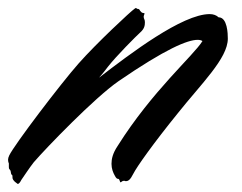

<svg xmlns="http://www.w3.org/2000/svg" viewBox="-123 -443 600 477"><path d="M237 -388C237 -395 234 -396 234 -401C234 -402 234 -404 235 -406C236 -408 236 -409 236 -409C236 -412 232 -409 228 -413C223 -417 225 -421 218 -421C218 -421 216 -423 214 -423C213 -423 213 -422 211 -421C203 -416 116 -335 72 -285C27 -234 -87 -84 -100 -57C-102 -53 -103 -49 -103 -46C-103 -42 -102 -39 -101 -37V-28C-101 -26 -101 -24 -99 -22C-94 -17 -98 -12 -93 -8C-92 -7 -92 -7 -92 -2C-92 1 -91 6 -79 14C-76 14 -73 10 -70 4C-63 -6 -50 -26 -39 -40C-7 -77 112 -200 171 -241C289 -322 343 -344 368 -344C373 -344 377 -343 380 -341C358 -305 255 -217 169 -80C157 -62 154 -48 154 -36C154 -24 158 -14 162 -7C169 7 171 -3 174 5C175 9 176 10 177 10C178 10 180 6 186 6C187 7 189 7 190 7C196 7 201 3 208 -11C217 -29 259 -88 319 -162C377 -235 443 -298 443 -347C443 -359 442 -400 420 -400C415 -405 407 -408 398 -408C330 -408 201 -310 123 -250C134 -262 141 -272 145 -277C166 -304 216 -354 226 -363C236 -372 237 -380 237 -388Z"/></svg>

Font: Oregano
Style: Italic
Weight: 400
Italic angle: -12°
Designer: Astigmatic (AOETI)
Foundry: Astigmatic (AOETI)
Version: Version 1.000